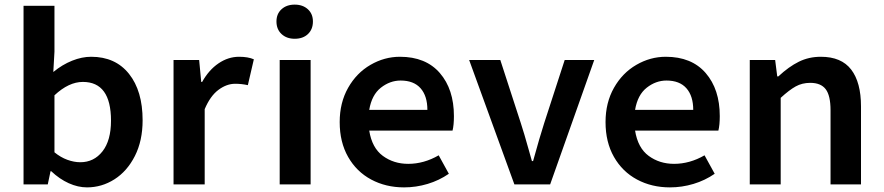

<svg xmlns="http://www.w3.org/2000/svg" viewBox="-20 -799 3832 832"><path d="M202 -57H199L187 0H82V-774H216V-575L211 -487Q250 -519 292.5 -536Q335 -553 375 -553Q480 -553 539 -479Q598 -405 598 -278Q598 -189 564.5 -123Q531 -57 476 -22Q421 13 357 13Q318 13 278 -5Q238 -23 202 -57ZM461 -276Q461 -444 339 -444Q278 -444 216 -386V-139Q243 -117 272 -106.5Q301 -96 328 -96Q387 -96 424 -143Q461 -190 461 -276Z M732 -539H843L852 -444H856Q885 -496 927 -524.5Q969 -553 1016 -553Q1055 -553 1080 -542L1054 -430Q1027 -436 999 -436Q962 -436 926.5 -409.5Q891 -383 867 -326V0H732Z M1192 -539H1326V0H1192ZM1178 -706Q1178 -739 1200 -759Q1222 -779 1257 -779Q1292 -779 1314 -759Q1336 -739 1336 -706Q1336 -672 1314.5 -651.5Q1293 -631 1257 -631Q1222 -631 1200 -651.5Q1178 -672 1178 -706Z M1452 -270Q1452 -354 1488.5 -418.5Q1525 -483 1585.5 -518Q1646 -553 1713 -553Q1825 -553 1886 -482.5Q1947 -412 1947 -296Q1947 -257 1941 -233H1580Q1592 -158 1639 -123.5Q1686 -89 1749 -89Q1817 -89 1881 -126L1925 -46Q1883 -17 1833 -2Q1783 13 1731 13Q1652 13 1588.5 -21Q1525 -55 1488.5 -119Q1452 -183 1452 -270ZM1832 -323Q1832 -383 1802.5 -416.5Q1773 -450 1716 -450Q1670 -450 1630.5 -419Q1591 -388 1580 -323Z M2013 -539H2148L2237 -265Q2252 -219 2270 -154L2285 -101H2290Q2319 -206 2338 -265L2427 -539H2555L2364 0H2209Z M2604 -270Q2604 -354 2640.5 -418.5Q2677 -483 2737.5 -518Q2798 -553 2865 -553Q2977 -553 3038 -482.5Q3099 -412 3099 -296Q3099 -257 3093 -233H2732Q2744 -158 2791 -123.5Q2838 -89 2901 -89Q2969 -89 3033 -126L3077 -46Q3035 -17 2985 -2Q2935 13 2883 13Q2804 13 2740.5 -21Q2677 -55 2640.5 -119Q2604 -183 2604 -270ZM2984 -323Q2984 -383 2954.5 -416.5Q2925 -450 2868 -450Q2822 -450 2782.5 -419Q2743 -388 2732 -323Z M3229 -539H3339L3348 -468H3353Q3398 -510 3441.5 -531.5Q3485 -553 3537 -553Q3626 -553 3668.5 -497.5Q3711 -442 3711 -338V0H3579V-321Q3579 -385 3558 -412.5Q3537 -440 3491 -440Q3456 -440 3428 -424.5Q3400 -409 3363 -375V0H3229Z"/></svg>

Font: Nebula Sans Semibold
Style: Regular
Weight: 600
Designer: Paul D. Hunt for Adobe (as Source Sans)
Foundry: Nebula Entertainment & Broadcasting LLC
Version: Version 1.010